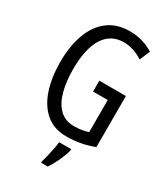

<svg xmlns="http://www.w3.org/2000/svg" viewBox="-227 -824 999 1146"><g transform="rotate(30 272.5 -251.5)"><path d="M308 -377H491V-25Q401 10 304 10Q217 10 160.5 -38.5Q104 -87 77 -170.5Q50 -254 50 -359Q50 -466 79.5 -548Q109 -630 169 -677Q229 -724 320 -724Q409 -724 483 -678L453 -607Q387 -649 322 -649Q232 -649 185 -574.5Q138 -500 138 -357Q138 -275 155.5 -209Q173 -143 211.5 -104.5Q250 -66 311 -66Q367 -66 409 -81V-302H308ZM367 71Q357 108 337.5 149.5Q318 191 298 221H252V210Q258 192 264.5 164.5Q271 137 276.5 109Q282 81 284 61H367Z"/></g></svg>

Font: Noto Sans Thai ExtCond
Style: Regular
Weight: 400
Width: 2
Designer: Monotype Design Team
Foundry: Monotype Imaging Inc.
Version: Version 2.002; ttfautohint (v1.8.4.7-5d5b)